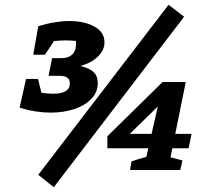

<svg xmlns="http://www.w3.org/2000/svg" viewBox="-20 -711 869 803"><path d="M62 -261 101 -334Q133 -326 157.5 -322.5Q182 -319 202 -319Q236 -319 254 -329.5Q272 -340 272 -362Q272 -379 261 -386.5Q250 -394 229 -394H183L198 -468H240Q265 -468 281.5 -482.5Q298 -497 298 -529Q298 -538 296.5 -548.5Q295 -559 291 -568L324 -535Q308 -539 289.5 -540.5Q271 -542 253 -542Q231 -542 204 -539Q177 -536 151 -529L140 -601Q174 -612 207 -617.5Q240 -623 269 -623Q334 -623 375.5 -599.5Q417 -576 417 -534Q417 -502 390 -475Q363 -448 316 -435Q355 -426 372 -409Q389 -392 389 -364Q389 -326 362.5 -298Q336 -270 291.5 -255Q247 -240 191 -240Q162 -240 129 -245Q96 -250 62 -261ZM89 -381H139L169 -259L62 -261ZM119 -482 140 -601 248 -603 168 -482ZM205 72 140 20 685 -691 750 -641ZM524 0 530 -36Q548 -42 560.5 -46Q573 -50 592 -55L649 -305L670 -295L485 -114L470 -151H781L769 -91H429V-141L660 -368H757L693 -53L743 -40L734 0Z"/></svg>

Font: Piazzolla Thin Black
Style: Italic
Weight: 900
Italic angle: -11.3°
Version: Version 2.005